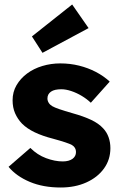

<svg xmlns="http://www.w3.org/2000/svg" viewBox="-20 -824 535 854"><path d="M18 -82 115 -166Q146 -135 185 -120.5Q224 -106 259 -106Q273 -106 284 -109Q295 -112 302.5 -117.5Q310 -123 314 -130.5Q318 -138 318 -148Q318 -168 300 -179Q291 -184 270 -191Q249 -198 216 -207Q169 -219 134.5 -235.5Q100 -252 78 -274Q58 -295 47 -320.5Q36 -346 36 -378Q36 -415 53.5 -445Q71 -475 100.5 -497Q130 -519 168.5 -530.5Q207 -542 248 -542Q292 -542 332 -532Q372 -522 406.5 -504Q441 -486 468 -461L384 -367Q366 -384 343.5 -397.5Q321 -411 297 -419Q273 -427 253 -427Q238 -427 226.5 -424.5Q215 -422 207 -416.5Q199 -411 195 -403.5Q191 -396 191 -386Q191 -376 196.5 -367Q202 -358 212 -352Q222 -346 244 -338.5Q266 -331 304 -320Q351 -307 385 -291Q419 -275 439 -253Q455 -236 463 -213.5Q471 -191 471 -165Q471 -114 442.5 -74.5Q414 -35 364 -12.5Q314 10 250 10Q172 10 112.5 -15Q53 -40 18 -82ZM169 -589 122 -662 301 -804 374 -699Z"/></svg>

Font: Mach
Style: Bold
Weight: 700
Version: Version 1.002